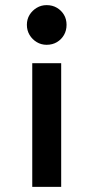

<svg xmlns="http://www.w3.org/2000/svg" viewBox="-20 -547 366 750"><path d="M106 183V-300H219V183ZM162 -372Q141 -372 123.5 -382.5Q106 -393 95.5 -410.5Q85 -428 85 -450Q85 -472 95.5 -489Q106 -506 123.5 -516.5Q141 -527 162 -527Q185 -527 202.5 -516.5Q220 -506 230 -489Q240 -472 240 -450Q240 -428 230 -410.5Q220 -393 202.5 -382.5Q185 -372 162 -372Z"/></svg>

Font: TikTok Sans 24pt Medium
Style: Regular
Weight: 500
Version: Version 4.000